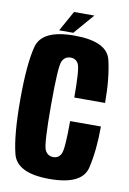

<svg xmlns="http://www.w3.org/2000/svg" viewBox="-89 -844 606 903"><g transform="rotate(10 214.0 -393.0)"><path d="M212 4Q57 4 34.8 -82.8Q12.5 -169.5 12.5 -339.5Q12.5 -510 34.8 -595.2Q57 -680.5 211 -680.5Q367.5 -680.5 387.8 -596.5Q408 -512.5 408 -393.5H261Q261 -527.5 249.8 -551.5Q238.5 -575.5 212 -575.5Q184.5 -575.5 172 -549.8Q159.5 -524 159.5 -339.5Q159.5 -153 172 -126.8Q184.5 -100.5 212 -100.5Q238.5 -100.5 249.8 -125.5Q261 -150.5 261 -281H408Q408 -167 387.8 -81.5Q367.5 4 212 4ZM136 -692.5 190 -789.5H287L203.5 -692.5Z"/></g></svg>

Font: Anybody Condensed Regular
Style: Bold
Weight: 700
Width: 3
Designer: Tyler Finck
Foundry: Etcetera Type Company
Version: Version 1.010; ttfautohint (v1.8.3) -l 8 -r 50 -G 200 -x 14 